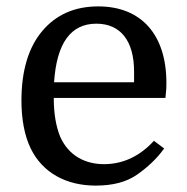

<svg xmlns="http://www.w3.org/2000/svg" viewBox="-20 -570 584 600"><path d="M497 -264C500 -291 500 -298 500 -311C500 -460 423 -550 287 -550C213 -550 155 -524 112 -473C69 -422 47 -349 47 -256C47 -199 56 -147 76 -106C113 -30 187 10 279 10C332 10 375 -1 408 -24C441 -47 470 -74 493 -106L461 -130C420 -85 368 -57 305 -57C248 -57 195 -82 168 -143C155 -175 148 -215 148 -264ZM281 -496C357 -496 399 -442 399 -346V-313H149C157 -435 201 -496 281 -496Z"/></svg>

Font: Domine
Style: Regular
Weight: 400
Designer: Pablo Impallari, Rodrigo Fuenzalida, Brenda Gallo
Foundry: Pablo Impallari, Rodrigo Fuenzalida, Brenda Gallo
Version: Version 2.000